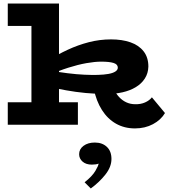

<svg xmlns="http://www.w3.org/2000/svg" viewBox="-20 -706 960 1087"><path d="M586 -174Q522 -174 465 -179.5Q408 -185 355.5 -194.5Q303 -204 253 -215V-308Q310 -298 362 -291.5Q414 -285 458.5 -283Q503 -281 534 -282Q569 -283 594 -287.5Q619 -292 633 -301Q647 -310 647 -323Q647 -342 623 -349.5Q599 -357 553 -357Q517 -357 469 -348.5Q421 -340 366 -322.5Q311 -305 253 -279L255 -366Q307 -398 364 -424.5Q421 -451 482.5 -467Q544 -483 609 -483Q671 -483 718.5 -466.5Q766 -450 793 -415.5Q820 -381 820 -329Q819 -291 800 -261.5Q781 -232 748.5 -212.5Q716 -193 674 -183.5Q632 -174 586 -174ZM24 0V-127H421V0ZM158 -44V-686H314V-44ZM24 -559V-686H302V-559ZM744 21Q684 21 636.5 -6Q589 -33 557 -83.5Q525 -134 511 -203H624Q635 -178 653 -158Q671 -138 694.5 -127Q718 -116 745 -116Q776 -115 801 -126Q826 -137 840 -155L914 -66Q891 -27 846 -3Q801 21 744 21ZM611 194Q611 239 576.5 282.5Q542 326 494 361L459 326Q502 292 520 261.5Q538 231 538 220Q533 223 522 224.5Q511 226 500 226Q467 226 447.5 209Q428 192 428 167Q428 138 453 119.5Q478 101 517 101Q559 101 585 125.5Q611 150 611 194Z"/></svg>

Font: BioRhyme SemiExpanded ExtraBold
Style: Regular
Weight: 800
Width: 6
Designer: Aoife Mooney
Foundry: Aoife Mooney Type
Version: Version 1.600;gftools[0.9.33]